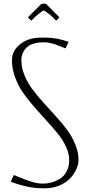

<svg xmlns="http://www.w3.org/2000/svg" viewBox="-20 -1001 475 1027"><path d="M225.6 -981 297.9 -908.2 280.3 -890.1 267.1 -903.8Q258.3 -913.1 245.6 -923.3Q232.9 -933.6 223.9 -939.5Q214.8 -945.3 213.4 -945.3Q210.4 -945.3 190.2 -929.4Q169.9 -913.6 160.6 -903.8L147 -890.1L129.4 -908.2L202.1 -981ZM347.2 -776.9 330.6 -742.2Q322.8 -745.1 301.5 -753.7Q280.3 -762.2 271.2 -765.1Q262.2 -768.1 245.6 -771.5Q229 -774.9 212.4 -774.9Q185.1 -774.9 163.8 -768.8Q142.6 -762.7 129.9 -753.2Q117.2 -743.7 108.9 -730.7Q100.6 -717.8 97.4 -705.3Q94.2 -692.9 94.2 -679.7Q94.2 -639.2 111.1 -598.1Q127.9 -557.1 154.8 -521.5Q181.6 -485.8 214.4 -450Q247.1 -414.1 279.8 -377.9Q312.5 -341.8 339.4 -305.7Q366.2 -269.5 383.1 -227.8Q399.9 -186 399.9 -144.5Q399.9 -121.1 388.2 -95.5Q376.5 -69.8 355 -46.9Q333.5 -23.9 298.6 -9Q263.7 5.9 222.2 5.9H203.1Q130.4 5.9 37.6 -28.8L54.2 -64.9Q64.9 -60.5 86.4 -51.8Q107.9 -43 119.4 -38.8Q130.9 -34.7 147.9 -29.1Q165 -23.4 180.4 -21.2Q195.8 -19 212.4 -19Q233.4 -19 255.1 -24.9Q276.9 -30.8 299.3 -43.9Q321.8 -57.1 335.9 -83.3Q350.1 -109.4 350.1 -144.5Q350.1 -179.2 333.3 -215.8Q316.4 -252.4 289.3 -285.9Q262.2 -319.3 229.7 -354.5Q197.3 -389.6 164.6 -427.2Q131.8 -464.8 104.7 -502.9Q77.6 -541 60.8 -587.2Q43.9 -633.3 43.9 -679.7Q43.9 -729.5 87.9 -764.6Q131.8 -799.8 200.2 -799.8H222.2Q285.6 -799.8 347.2 -776.9Z"/></svg>

Font: Reswysokr
Style: Regular
Weight: 500
Version: Version 0.984